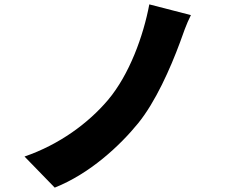

<svg xmlns="http://www.w3.org/2000/svg" viewBox="-20 -808 1040 877"><path d="M852 -739 662 -788C635 -644 571 -467 473 -351C384 -246 252 -148 92 -93L230 49C391 -15 528 -143 611 -245C690 -342 758 -495 802 -614C815 -650 831 -698 852 -739Z"/></svg>

Font: Noto Sans T Chinese Black
Style: Bold
Weight: 900
Designer: Ryoko NISHIZUKA (kana & ideographs); Paul D. Hunt (Latin, Greek & Cyrillic); Wenlong ZHANG (bopomofo); Sandoll Communica
Foundry: Adobe Systems Incorporated
Version: Version 1.000;PS 1;hotconv 1.0.78;makeotf.lib2.5.61930